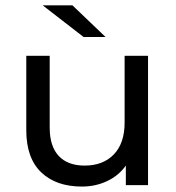

<svg xmlns="http://www.w3.org/2000/svg" viewBox="-20 -698 662 724"><path d="M538.2 -487.6H449.9V-235.5C449.9 -184 436.4 -144.1 409.4 -115.9C382.4 -87.7 345.6 -73.6 299 -73.6C256.7 -73.6 224.2 -85.7 201.5 -109.9C178.8 -134.2 167.4 -169.9 167.4 -217.1V-487.6H79.1V-207C79.1 -137.1 97.8 -84.2 135.2 -48.3C172.7 -12.4 223.9 5.5 288.9 5.5C323.2 5.5 355 -1.4 384.1 -15.2C413.2 -29 436.7 -48.5 454.5 -73.6V0H538.2ZM140.8 -678 295.3 -558.4H378.1L253 -678Z"/></svg>

Font: Montserrat Ace
Style: Regular
Weight: 500
Designer: Julieta Ulanovsky
Foundry: Julieta Ulanovsky
Version: Version 1